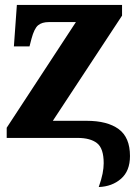

<svg xmlns="http://www.w3.org/2000/svg" viewBox="-20 -556 544 774"><path d="M378 198Q389 167 393.5 144Q398 121 398 102Q398 42 371 21Q344 0 293 0H7V-41L286 -467H177Q149 -467 133.5 -454Q118 -441 107 -400L99 -369H36L48 -536H472V-493L193 -69H329Q413 -69 458.5 -35.5Q504 -2 504 73Q504 133 468 164.5Q432 196 378 198Z"/></svg>

Font: Noto Serif SemiCondensed ExtraBold
Style: Regular
Weight: 800
Width: 4
Designer: Monotype Design Team
Foundry: Monotype Imaging Inc.
Version: Version 2.015